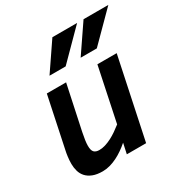

<svg xmlns="http://www.w3.org/2000/svg" viewBox="-178 -906 1017 1061"><g transform="rotate(-30 330.0 -375.5)"><path d="M244.1 -512.2 184.1 -230Q178.7 -203.6 175.8 -183.3Q172.9 -163.1 172.9 -147.9Q172.9 -118.7 183.8 -107.4Q194.8 -96.2 216.8 -96.2Q235.8 -96.2 255.6 -102.3Q275.4 -108.4 295.4 -118.7Q315.4 -128.9 334.7 -142.3Q354 -155.8 372.1 -169.9L443.8 -512.2H566.9L459 0H335.9L350.1 -65.9Q331.1 -49.3 310.1 -34.7Q289.1 -20 266.8 -9Q244.6 2 221.4 8.5Q198.2 15.1 174.8 15.1Q137.2 15.1 112.1 5.1Q86.9 -4.9 71.8 -21.7Q56.6 -38.6 50.3 -60.8Q43.9 -83 43.9 -106.9Q43.9 -129.9 46.9 -152.3Q49.8 -174.8 53.2 -189L121.1 -512.2ZM484.9 -589.8H381.8L502 -766.1H660.2ZM286.1 -589.8H183.1L303.2 -766.1H460.9Z"/></g></svg>

Font: Clear Sans
Style: Bold Italic
Weight: 700
Italic angle: -12°
Foundry: Intel Corporation
Version: Version 1.00